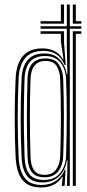

<svg xmlns="http://www.w3.org/2000/svg" viewBox="-20 -820 384 847"><path d="M275.5 0 277.8 -112.2H274.8Q268.5 -68.8 240.2 -42Q212 -15.2 167.2 -15.2Q122.8 -15.2 100.5 -42Q78.2 -68.8 75.2 -125.8Q71.5 -206 71.2 -293.2Q71 -380.5 75.2 -475Q77.8 -526.5 102.1 -555.4Q126.5 -584.2 176.5 -584.2Q218.2 -584.2 243.2 -558.1Q268.2 -532 274 -492.5H277.2L274.8 -611V-693.2H159V-704.2H274.8V-800H288V-704.2H339V-693.2H288V0ZM159 -715.5V-726.5H248.5V-800H262.5V-715.5ZM301.2 -715.5V-800H314.5V-726.5H339V-715.5ZM161.2 7Q106 7 79.4 -25.6Q52.8 -58.2 49 -125.5Q45 -206.8 44.9 -294.2Q44.8 -381.8 49 -475Q55.8 -606.5 167.2 -606.5Q196 -606.5 219.8 -594.8Q243.5 -583 256.8 -559.5H260L248.5 -638.5V-671H159V-682H262.5V-630.5L270 -533.2H265Q240.5 -595.5 171.8 -595.5Q116.8 -595.5 90.9 -563.4Q65 -531.2 62.2 -475.2Q58.2 -387.2 58.1 -301.2Q58 -215.2 62.2 -125.8Q65.5 -66.2 88.9 -35.1Q112.2 -4 164 -4Q200.8 -4 227.6 -23Q254.5 -42 266 -72H269.2L265.2 0H252.8L253 -6.5L256.8 -39.8H254Q224.8 7 161.2 7ZM301.2 0V-682H339V-671H314.5V0ZM173 -26.2Q222.8 -26.2 246.4 -58.4Q270 -90.5 271.5 -129.8Q274.2 -216.5 274.5 -303Q274.8 -389.5 271.5 -471.8Q270.2 -497 260.9 -520.1Q251.5 -543.2 231.5 -558.1Q211.5 -573 178.5 -573Q134.5 -573 112.5 -547.5Q90.5 -522 88.5 -475Q86.2 -411.8 85.5 -355.8Q84.8 -299.8 85.6 -244Q86.5 -188.2 88.5 -125.8Q90.5 -77.5 109.6 -51.9Q128.8 -26.2 173 -26.2ZM176 -37.8Q137.8 -37.8 120.5 -60.2Q103.2 -82.8 101.5 -126Q98.5 -217.2 98.6 -304.2Q98.8 -391.2 101.5 -474.8Q104.8 -562.2 180.2 -562.2Q223.8 -562.2 240.6 -534.2Q257.5 -506.2 258.8 -472Q261.8 -388.8 261.9 -303.9Q262 -219 258.8 -130Q257.5 -91.8 237.4 -64.8Q217.2 -37.8 176 -37.8ZM176.2 -48.8Q212 -48.8 228.1 -72.9Q244.2 -97 245.5 -130Q248.8 -218 248.6 -304.4Q248.5 -390.8 245.5 -472Q244.5 -502.5 230.8 -526.9Q217 -551.2 180.5 -551.2Q149.2 -551.2 132.8 -531Q116.2 -510.8 114.8 -474.8Q111.8 -387.8 111.8 -303.5Q111.8 -219.2 114.8 -126Q116.2 -88.5 130.5 -68.6Q144.8 -48.8 176.2 -48.8Z"/></svg>

Font: Big Shoulders Inline Display
Style: Regular
Weight: 400
Designer: Patric King
Foundry: XO Type Co
Version: Version 1.000